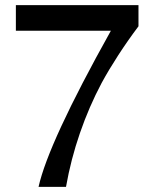

<svg xmlns="http://www.w3.org/2000/svg" viewBox="-20 -724 596 744"><path d="M516.6 -704.1V-622.1Q475.1 -566.9 438.5 -510.5Q401.9 -454.1 374 -402.8Q325.2 -311 289.8 -208.5Q254.4 -106 235.8 0H129.4Q148.4 -85.4 217.8 -235.4Q287.1 -385.3 409.7 -605H41.5V-704.1Z"/></svg>

Font: SolaimanLipi
Style: Bold
Weight: 700
Designer: Solaiman Karim
Foundry: Al Mamun Sumon
Version: Version 2.000